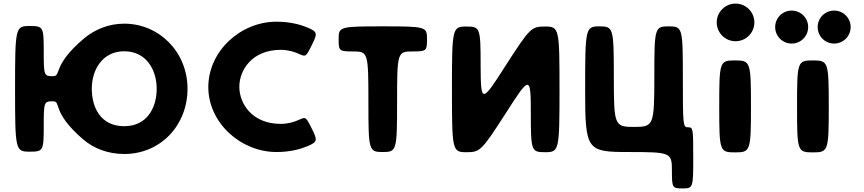

<svg xmlns="http://www.w3.org/2000/svg" viewBox="-20 -850 4818 1071"><path d="M275 -285C324 -285 265 -227 442 -74C502 -22 582 9 673 9C875 9 1026 -150 1026 -355C1026 -560 868 -718 673 -718C588 -718 510 -687 448 -635C268 -483 325 -425 275 -425C225 -425 224 -429 224 -565C224 -701 221 -705 144 -705C66 -705 64 -695 64 -355C64 -14 66 -4 144 -4C221 -4 224 -8 224 -145C224 -281 225 -285 275 -285ZM492 -355C492 -459 550 -564 673 -564C797 -564 854 -459 854 -355C854 -250 801 -146 673 -146C542 -146 492 -250 492 -355Z M1546 -159C1386 -159 1315 -272 1315 -366C1315 -459 1386 -572 1546 -572C1587 -572 1622 -561 1646 -550C1685 -533 1685 -530 1718 -596C1751 -662 1754 -672 1694 -697C1655 -713 1598 -729 1522 -729C1323 -729 1142 -566 1142 -364C1142 -164 1324 -2 1522 -2C1598 -2 1655 -18 1694 -34C1754 -59 1751 -69 1718 -135C1685 -201 1685 -198 1646 -181C1622 -170 1587 -159 1546 -159Z M1952 -563C2033 -563 2035 -555 2035 -282C2035 -10 2037 -2 2115 -2C2193 -2 2195 -10 2195 -282C2195 -555 2197 -563 2278 -563C2359 -563 2362 -565 2362 -633C2362 -701 2355 -703 2115 -703C1875 -703 1869 -701 1869 -633C1869 -565 1871 -563 1952 -563Z M2801 -218C2936 -430 2941 -430 2941 -218C2941 -7 2944 -1 3021 -1C3099 -1 3101 -11 3101 -352C3101 -692 3099 -702 3021 -702C2944 -702 2937 -696 2801 -485C2666 -273 2662 -273 2661 -485C2661 -696 2658 -702 2581 -702C2503 -702 2501 -692 2501 -352C2501 -11 2503 -1 2581 -1C2658 -1 2665 -7 2801 -218Z M3517 -142C3407 -142 3404 -150 3404 -423C3404 -695 3401 -703 3324 -703C3246 -703 3244 -693 3244 -353C3244 -12 3251 -2 3486 -2C3721 -2 3728 1 3728 100C3728 199 3730 201 3788 201C3846 201 3847 197 3847 31C3847 -135 3846 -140 3818 -140C3790 -140 3789 -148 3789 -421C3789 -695 3787 -703 3710 -703C3632 -703 3630 -695 3630 -423C3630 -150 3626 -142 3517 -142Z M4083 -830C4141 -830 4188 -783 4188 -725C4188 -667 4141 -620 4083 -620C4025 -620 3978 -667 3978 -725C3978 -783 4025 -830 4083 -830ZM4080 -513C3994 -513 3992 -506 3992 -257C3992 -7 3994 0 4080 0C4166 0 4169 -7 4169 -257C4169 -506 4166 -513 4080 -513Z M4396 -791C4447 -791 4488 -750 4488 -699C4488 -648 4447 -607 4396 -607C4345 -607 4304 -648 4304 -699C4304 -750 4345 -791 4396 -791ZM4633 -791C4684 -791 4725 -750 4725 -699C4725 -648 4684 -607 4633 -607C4582 -607 4541 -648 4541 -699C4541 -750 4582 -791 4633 -791ZM4514 -513C4428 -513 4426 -506 4426 -257C4426 -7 4428 0 4514 0C4600 0 4603 -7 4603 -257C4603 -506 4600 -513 4514 -513Z"/></svg>

Font: Hussar Print
Style: Bold
Weight: 700
Foundry: Cannot Into Space Fonts
Version: Version 2.00